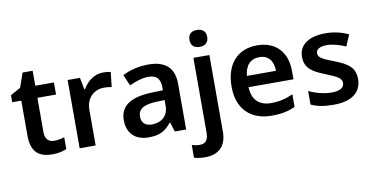

<svg xmlns="http://www.w3.org/2000/svg" viewBox="-88 -1007 2936 1502"><g transform="rotate(-10 1379.5 -256.0)"><path d="M292 -92C249 -92 220 -118 220 -172V-446H368V-542H220V-661H140L100 -546L20 -502V-446H92V-166C92 -28 165 10 259 10C306 10 345 1 373 -12V-106C351 -98 321 -92 292 -92Z M759 -552C688 -552 631 -505 599 -448H593L575 -542H477V0H604V-281C604 -386 676 -434 746 -434C770 -434 791 -431 807 -428L820 -546C804 -550 779 -552 759 -552Z M1119 -552C1038 -552 967 -532 913 -504L951 -416C999 -438 1051 -457 1103 -457C1162 -457 1197 -431 1197 -357V-334L1106 -331C938 -325 855 -268 855 -157C855 -43 927 10 1024 10C1115 10 1158 -16 1205 -75H1209L1233 0H1323V-364C1323 -490 1253 -552 1119 -552ZM1131 -254 1197 -256V-210C1197 -128 1140 -85 1067 -85C1019 -85 985 -109 985 -160C985 -218 1022 -249 1131 -254Z M1470 -685C1470 -636 1501 -618 1540 -618C1578 -618 1611 -636 1611 -685C1611 -735 1578 -752 1540 -752C1501 -752 1470 -735 1470 -685ZM1431 240C1554 240 1603 167 1603 67V-542H1476V53C1476 119 1446 137 1408 137C1383 137 1365 133 1345 127V228C1366 235 1399 240 1431 240Z M1982 -552C1832 -552 1731 -452 1731 -267C1731 -82 1843 10 2002 10C2083 10 2135 -2 2189 -27V-127C2131 -101 2081 -88 2013 -88C1917 -88 1864 -144 1861 -241H2218V-306C2218 -461 2128 -552 1982 -552ZM1984 -458C2059 -458 2094 -405 2095 -330H1864C1871 -413 1915 -458 1984 -458Z M2716 -156C2716 -247 2662 -283 2563 -322C2464 -360 2435 -374 2435 -410C2435 -440 2465 -459 2522 -459C2566 -459 2621 -443 2670 -422L2708 -512C2651 -538 2593 -552 2525 -552C2398 -552 2314 -500 2314 -402C2314 -313 2369 -277 2469 -238C2569 -199 2595 -180 2595 -146C2595 -109 2564 -87 2493 -87C2438 -87 2367 -105 2315 -131V-23C2364 0 2418 10 2495 10C2640 10 2716 -52 2716 -156Z"/></g></svg>

Font: Noto Sans Myanmar UI SemiBold
Style: Regular
Weight: 600
Designer: Monotype Design Team
Foundry: Monotype Imaging Inc.
Version: Version 2.103